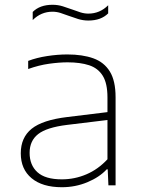

<svg xmlns="http://www.w3.org/2000/svg" viewBox="-20 -776 593 804"><path d="M239 8Q157.5 8 112.2 -29.8Q67 -67.5 67 -134Q67 -200 112.5 -236.8Q158 -273.5 262 -286L430 -306.5V-368Q430 -427 410.2 -458.8Q390.5 -490.5 353.2 -502.8Q316 -515 263 -515Q228 -515 185.2 -509Q142.5 -503 98 -487V-521Q133.5 -534.5 177.2 -541.2Q221 -548 262 -548Q325.5 -548 370.8 -531.8Q416 -515.5 440 -476.5Q464 -437.5 464 -369V0H434L431 -67H427Q396.5 -34 346 -13Q295.5 8 239 8ZM104 -136Q104 -84.5 136.8 -54.8Q169.5 -25 239 -25Q292.5 -25 341.8 -46Q391 -67 430 -109V-273.5L261 -253Q175.5 -242.5 139.8 -214.5Q104 -186.5 104 -136ZM350 -690Q327.5 -690 306.8 -696.5Q286 -703 267 -710Q250 -716.5 233.2 -721.8Q216.5 -727 200 -727Q152 -727 117 -692V-726Q147 -756 200 -756Q222.5 -756 243.2 -749.5Q264 -743 283 -736Q300.5 -729.5 317 -724.2Q333.5 -719 350 -719Q398 -719 433 -754V-720Q403 -690 350 -690Z"/></svg>

Font: Encode Sans Expanded Thin
Style: Regular
Weight: 100
Width: 7
Designer: Multiple Designers
Foundry: Impallari Type
Version: Version 3.000; ttfautohint (v1.8.3) -l 8 -r 50 -G 200 -x 14 